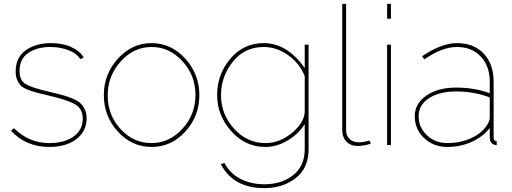

<svg xmlns="http://www.w3.org/2000/svg" viewBox="-20 -750 2650 993"><path d="M235 10Q114 10 37 -74L52 -87Q130 -10 235 -10Q313 -10 360.5 -44Q408 -78 408 -136Q408 -188 367.5 -211Q327 -234 227 -257Q186 -267 166 -272Q146 -277 121.5 -287Q97 -297 86.5 -308.5Q76 -320 68.5 -337.5Q61 -355 61 -380Q61 -453 113 -490Q165 -527 244 -527Q305 -527 350 -506Q395 -485 413 -452L395 -444Q377 -474 334 -490.5Q291 -507 240 -507Q171 -507 126 -476Q81 -445 81 -383Q81 -335 111.5 -316Q142 -297 228 -277Q274 -266 297.5 -260Q321 -254 351 -242Q381 -230 394.5 -217.5Q408 -205 418 -185Q428 -165 428 -139Q428 -71 375 -30.5Q322 10 235 10Z M938.5 -69.5Q866 10 764 10Q662 10 589.5 -69.5Q517 -149 517 -258Q517 -367 590 -447Q663 -527 764 -527Q865 -527 938 -447Q1011 -367 1011 -258Q1011 -149 938.5 -69.5ZM537 -256Q537 -155 603.5 -82.5Q670 -10 763 -10Q856 -10 923.5 -84Q991 -158 991 -259Q991 -360 923.5 -433.5Q856 -507 764 -507Q672 -507 604.5 -432.5Q537 -358 537 -256Z M1353 10Q1248 10 1175.5 -72Q1103 -154 1103 -258Q1103 -366 1171.5 -446.5Q1240 -527 1344 -527Q1465 -527 1556 -398V-519H1576V22Q1576 119 1509.5 171Q1443 223 1347 223Q1187 223 1122 99L1141 93Q1171 149 1225.5 176Q1280 203 1347 203Q1437 203 1496.5 155.5Q1556 108 1556 22V-108Q1523 -56 1467 -23Q1411 10 1353 10ZM1353 -10Q1425 -10 1488 -61Q1551 -112 1556 -169V-356Q1531 -421 1471 -464Q1411 -507 1344 -507Q1245 -507 1184 -430.5Q1123 -354 1123 -258Q1123 -159 1190.5 -84.5Q1258 -10 1353 -10Z M1750 -77V-730H1770V-77Q1770 -48 1788 -31Q1806 -14 1836 -14Q1860 -14 1891 -23L1898 -7Q1862 5 1829 5Q1794 5 1772 -17.5Q1750 -40 1750 -77Z M2002 0H1982V-519H2002ZM2002 -653H1982V-730H2002Z M2293 10Q2222 10 2173.5 -36Q2125 -82 2125 -149Q2125 -214 2185 -255.5Q2245 -297 2339 -297Q2434 -297 2513 -268V-327Q2513 -408 2466.5 -457.5Q2420 -507 2343 -507Q2266 -507 2175 -443L2163 -459Q2263 -527 2343 -527Q2430 -527 2481.5 -473Q2533 -419 2533 -327V-40Q2533 -20 2549 -20V0Q2538 0 2535 -2Q2513 -10 2513 -40V-88Q2477 -42 2419 -16Q2361 10 2293 10ZM2293 -10Q2360 -10 2415.5 -35Q2471 -60 2498 -102Q2513 -123 2513 -143V-246Q2433 -277 2339 -277Q2252 -277 2198.5 -242Q2145 -207 2145 -149Q2145 -91 2188 -50.5Q2231 -10 2293 -10Z"/></svg>

Font: Raleway
Style: Thin
Weight: 100
Designer: Matt McInerney, Pablo Impallari, Rodrigo Fuenzalida
Foundry: Matt McInerney, Pablo Impallari, Rodrigo Fuenzalida
Version: Version 3.000